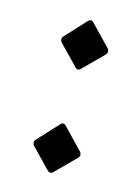

<svg xmlns="http://www.w3.org/2000/svg" viewBox="-75 -468 370 513"><g transform="rotate(15 109.5 -211.0)"><path d="M120.1 -288.6Q113.3 -283.2 107.4 -288.6L52.7 -345.2Q47.4 -352.5 52.7 -360.4L107.4 -419.4Q113.8 -424.8 120.1 -419.4L176.8 -360.4Q182.1 -352.5 176.8 -345.2ZM120.1 -2.9Q113.3 2 107.4 -2.9L52.7 -59.6Q47.4 -67.4 52.7 -74.7L107.4 -133.8Q113.8 -139.2 120.1 -133.8L176.8 -74.7Q182.1 -66.9 176.8 -59.6Z"/></g></svg>

Font: Della Respira
Style: Regular
Weight: 500
Version: Version 0.201